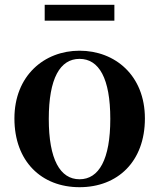

<svg xmlns="http://www.w3.org/2000/svg" viewBox="-20 -763 663 799"><path d="M311 16C469 16 583 -90 583 -270C583 -449 459 -552 311 -552C164 -552 40 -448 40 -270C40 -92 152 16 311 16ZM311 -17C230 -17 183 -100 183 -268C183 -437 230 -518 311 -518C392 -518 439 -437 439 -268C439 -100 392 -17 311 -17ZM166 -677H456V-743H166Z"/></svg>

Font: Noto Serif SC
Style: Bold
Weight: 700
Designer: Ryoko NISHIZUKA 西塚涼子 (kana & ideographs); Frank Grießhammer (Latin, Greek & Cyrillic); Wenlong ZHANG 张文龙 (bopomofo); San
Foundry: Adobe
Version: Version 2.001;hotconv 1.1.0;makeotfexe 2.6.0